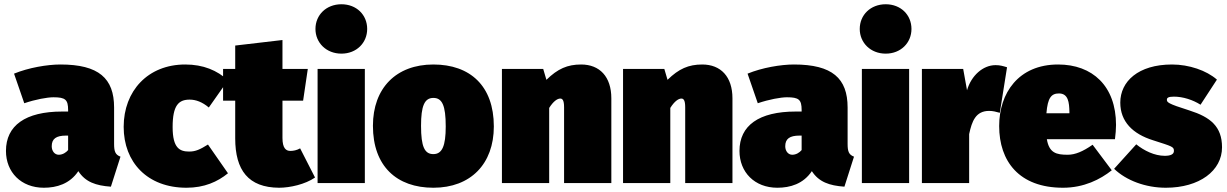

<svg xmlns="http://www.w3.org/2000/svg" viewBox="-20 -860 5765 902"><path d="M516 -184V-355C516 -492 444 -557 264 -557C202 -557 114 -542 46 -514L94 -375C147 -393 202 -403 231 -403C287 -403 300 -392 300 -343V-336H272C99 -336 8 -270 8 -151C8 -51 79 22 186 22C246 22 308 4 348 -56C381 -5 430 12 501 17L546 -124C522 -133 516 -148 516 -184ZM256 -133C237 -133 223 -150 223 -173C223 -208 244 -223 290 -223H300V-155C290 -143 274 -133 256 -133Z M850 -557C675 -557 561 -433 561 -264C561 -98 672 22 856 22C940 22 1002 -6 1051 -46L957 -181C920 -158 899 -148 869 -148C825 -148 791 -163 791 -263C791 -365 819 -392 871 -392C900 -392 930 -381 961 -355L1051 -483C1000 -529 936 -557 850 -557Z M1390 -163C1374 -154 1358 -151 1344 -151C1324 -151 1307 -163 1307 -212V-387H1404L1426 -536H1307V-672L1085 -646V-536H1028V-387H1085V-210C1085 -60 1147 21 1291 22C1342 22 1414 6 1460 -26Z M1584 -840C1513 -840 1462 -790 1462 -724C1462 -659 1513 -608 1584 -608C1655 -608 1705 -659 1705 -724C1705 -790 1655 -840 1584 -840ZM1694 -536H1472V0H1694Z M2016 -557C1841 -557 1732 -446 1732 -269C1732 -79 1844 22 2016 22C2191 22 2300 -90 2300 -266C2300 -457 2188 -557 2016 -557ZM2016 -400C2057 -400 2074 -365 2074 -266C2074 -174 2057 -136 2016 -136C1975 -136 1958 -170 1958 -269C1958 -362 1974 -400 2016 -400Z M2710 -557C2646 -557 2600 -537 2547 -485L2532 -536H2338V0H2560V-353C2580 -385 2599 -397 2612 -397C2622 -397 2630 -390 2630 -356V0H2852V-398C2852 -500 2797 -557 2710 -557Z M3279 -557C3215 -557 3169 -537 3116 -485L3101 -536H2907V0H3129V-353C3149 -385 3168 -397 3181 -397C3191 -397 3199 -390 3199 -356V0H3421V-398C3421 -500 3366 -557 3279 -557Z M3962 -184V-355C3962 -492 3890 -557 3710 -557C3648 -557 3560 -542 3492 -514L3540 -375C3593 -393 3648 -403 3677 -403C3733 -403 3746 -392 3746 -343V-336H3718C3545 -336 3454 -270 3454 -151C3454 -51 3525 22 3632 22C3692 22 3754 4 3794 -56C3827 -5 3876 12 3947 17L3992 -124C3968 -133 3962 -148 3962 -184ZM3702 -133C3683 -133 3669 -150 3669 -173C3669 -208 3690 -223 3736 -223H3746V-155C3736 -143 3720 -133 3702 -133Z M4141 -840C4070 -840 4019 -790 4019 -724C4019 -659 4070 -608 4141 -608C4212 -608 4262 -659 4262 -724C4262 -790 4212 -840 4141 -840ZM4251 -536H4029V0H4251Z M4657 -554C4598 -554 4543 -505 4523 -436L4505 -536H4311V0H4533V-230C4546 -291 4564 -339 4627 -339C4644 -339 4660 -335 4677 -330L4711 -544C4691 -550 4678 -554 4657 -554Z M5223 -273C5223 -456 5112 -557 4951 -557C4764 -557 4674 -422 4674 -268C4674 -103 4767 22 4974 22C5072 22 5149 -17 5203 -60L5113 -180C5067 -148 5031 -133 4996 -133C4943 -133 4909 -141 4898 -206H5218C5221 -227 5223 -256 5223 -273ZM5004 -328H4896C4902 -401 4919 -421 4955 -421C4999 -421 5003 -378 5004 -335Z M5486 -557C5327 -557 5243 -477 5243 -378C5243 -289 5301 -231 5397 -201C5487 -172 5495 -171 5495 -151C5495 -135 5479 -128 5452 -128C5404 -128 5355 -152 5318 -182L5214 -67C5271 -12 5362 22 5457 22C5615 22 5721 -58 5721 -168C5721 -266 5666 -310 5568 -341C5463 -374 5462 -380 5462 -392C5462 -400 5468 -406 5495 -406C5537 -406 5584 -391 5620 -368L5697 -486C5648 -529 5566 -557 5486 -557Z"/></svg>

Font: Fira Sans Ultra
Style: Regular
Weight: 950
Designer: Carrois Corporate & Edenspiekermann AG
Foundry: Carrois Corporate GbR & Edenspiekermann AG
Version: Version 4.203;PS 004.203;hotconv 1.0.88;makeotf.lib2.5.64775